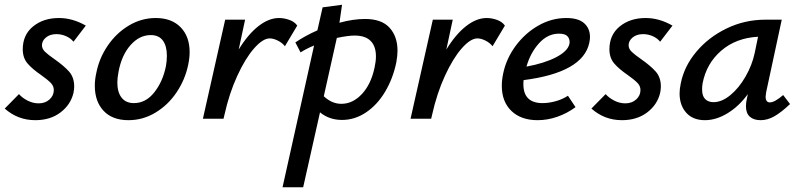

<svg xmlns="http://www.w3.org/2000/svg" viewBox="-23 -501 3376 810"><path d="M-3 -43 57 -104Q71 -88 93.5 -76.5Q116 -65 140 -65Q168 -65 186 -81.5Q204 -98 204 -121Q204 -138 191.5 -151Q179 -164 151 -184Q113 -210 93 -233.5Q73 -257 73 -293Q73 -354 116.5 -389.5Q160 -425 226 -425Q283 -425 339 -393L287 -325Q275 -340 255.5 -348.5Q236 -357 215 -357Q188 -357 171 -343Q154 -329 154 -310Q154 -295 167 -282.5Q180 -270 206 -252Q246 -224 268 -199.5Q290 -175 290 -136Q290 -124 287 -109Q275 -59 232 -26.5Q189 6 126 6Q52 6 -3 -43Z M377 -139Q377 -165 383 -192Q395 -255 431.5 -308.5Q468 -362 521 -393.5Q574 -425 634 -425Q701 -425 739 -386Q777 -347 777 -281Q777 -257 771 -228Q758 -165 722 -111.5Q686 -58 633 -26Q580 6 519 6Q451 6 414 -33.5Q377 -73 377 -139ZM677 -222Q681 -243 681 -266Q681 -307 664 -330Q647 -353 613 -353Q565 -353 527.5 -310.5Q490 -268 477 -198Q472 -171 472 -153Q472 -112 490 -89Q508 -66 542 -66Q592 -66 628 -111.5Q664 -157 677 -222Z M1231 -393 1179 -306Q1167 -321 1148.5 -330Q1130 -339 1115 -339Q1086 -339 1049 -297Q1012 -255 978 -181Q944 -107 924 -17L920 0H833L927 -418H1011L984 -292Q1023 -356 1067 -390.5Q1111 -425 1154 -425Q1176 -425 1198 -417Q1220 -409 1231 -393Z M1654 -287Q1654 -266 1649 -238Q1635 -170 1602 -114.5Q1569 -59 1521.5 -27Q1474 5 1420 5Q1366 5 1327 -27L1256 289H1169L1302 -309Q1270 -296 1245 -280L1223 -322Q1264 -350 1316 -373L1338 -470L1420 -481L1409 -405Q1467 -421 1517 -421Q1587 -421 1620.5 -384Q1654 -347 1654 -287ZM1563 -263Q1563 -306 1540.5 -328.5Q1518 -351 1473 -351Q1446 -351 1398 -341L1343 -95Q1377 -63 1417 -63Q1465 -63 1503.5 -104Q1542 -145 1557 -215Q1563 -242 1563 -263Z M2107 -393 2055 -306Q2043 -321 2024.5 -330Q2006 -339 1991 -339Q1962 -339 1925 -297Q1888 -255 1854 -181Q1820 -107 1800 -17L1796 0H1709L1803 -418H1887L1860 -292Q1899 -356 1943 -390.5Q1987 -425 2030 -425Q2052 -425 2074 -417Q2096 -409 2107 -393Z M2466 -345Q2466 -334 2463 -320Q2436 -195 2186 -163Q2185 -157 2185 -146Q2185 -66 2266 -66Q2291 -66 2319.5 -73.5Q2348 -81 2373 -97L2405 -49Q2370 -23 2328.5 -8.5Q2287 6 2245 6Q2175 6 2134.5 -33Q2094 -72 2094 -139Q2094 -164 2100 -192Q2113 -254 2152.5 -307.5Q2192 -361 2248 -393Q2304 -425 2366 -425Q2417 -425 2441.5 -403Q2466 -381 2466 -345ZM2380 -324Q2380 -339 2370 -349Q2360 -359 2335 -359Q2288 -359 2251.5 -319Q2215 -279 2198 -220Q2274 -234 2323 -259.5Q2372 -285 2379 -315Q2380 -318 2380 -324Z M2472 -43 2532 -104Q2546 -88 2568.5 -76.5Q2591 -65 2615 -65Q2643 -65 2661 -81.5Q2679 -98 2679 -121Q2679 -138 2666.5 -151Q2654 -164 2626 -184Q2588 -210 2568 -233.5Q2548 -257 2548 -293Q2548 -354 2591.5 -389.5Q2635 -425 2701 -425Q2758 -425 2814 -393L2762 -325Q2750 -340 2730.5 -348.5Q2711 -357 2690 -357Q2663 -357 2646 -343Q2629 -329 2629 -310Q2629 -295 2642 -282.5Q2655 -270 2681 -252Q2721 -224 2743 -199.5Q2765 -175 2765 -136Q2765 -124 2762 -109Q2750 -59 2707 -26.5Q2664 6 2601 6Q2527 6 2472 -43Z M3310 -62Q3273 -27 3244 -10.5Q3215 6 3186 6Q3157 6 3140.5 -8.5Q3124 -23 3124 -53Q3124 -69 3128 -85L3132 -104Q3094 -52 3046 -23Q2998 6 2951 6Q2900 6 2872 -25.5Q2844 -57 2844 -107Q2844 -126 2849 -149Q2863 -221 2914.5 -282.5Q2966 -344 3042.5 -381Q3119 -418 3206 -418H3275L3209 -111Q3207 -97 3207 -93Q3207 -69 3225 -69Q3245 -69 3281 -100ZM3161 -278 3175 -346Q3082 -341 3019.5 -287Q2957 -233 2941 -149Q2939 -139 2939 -123Q2939 -96 2952 -83Q2965 -70 2987 -70Q3022 -70 3058 -99.5Q3094 -129 3122 -177.5Q3150 -226 3161 -278Z"/></svg>

Font: Ysabeau Semibold
Style: Italic
Weight: 600
Italic angle: -12°
Designer: Christian Thalmann (Catharsis Fonts)
Version: Version 0.003